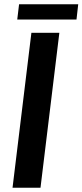

<svg xmlns="http://www.w3.org/2000/svg" viewBox="-20 -876 385 896"><path d="M169 0H38.5L126.5 -723H257ZM69 -856H345L337 -785H60.5Z"/></svg>

Font: Lato 2
Style: Bold Italic
Weight: 700
Italic angle: -7°
Designer: Lukasz Dziedzic with Adam Twardoch and Botio Nikoltchev
Foundry: tyPoland Lukasz Dziedzic
Version: Version 2.015; 2015-08-06; http://www.latofonts.com/